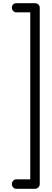

<svg xmlns="http://www.w3.org/2000/svg" viewBox="-20 -1190 326 1212"><path d="M83 -1170C67 -1170 55 -1158 55 -1142C55 -1126 67 -1112 83 -1112H171V-58H83C67 -58 55 -44 55 -28C55 -12 67 2 83 2H201C217 2 231 -12 231 -28V-1142C231 -1158 217 -1170 201 -1170Z"/></svg>

Font: bauhaus_2017
Style: _regular
Weight: 400
Version: Version 1.0